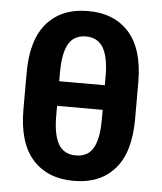

<svg xmlns="http://www.w3.org/2000/svg" viewBox="-52 -767 695 824"><g transform="rotate(5 295.0 -355.0)"><path d="M296 10.5Q182.5 10.5 118.5 -61.2Q54.5 -133 54.5 -277V-433.5Q54.5 -577 118 -649Q181.5 -721 295 -721Q408 -721 471.8 -649Q535.5 -577 535.5 -433.5V-277Q535.5 -133 472.2 -61.2Q409 10.5 296 10.5ZM393.5 -410V-448Q393.5 -530 369.8 -570.8Q346 -611.5 295 -611.5Q243.5 -611.5 220.2 -571.2Q197 -531 197 -448V-410ZM296 -99Q347 -99 370.2 -139Q393.5 -179 393.5 -263V-304H197V-263Q197 -179.5 220.5 -139.2Q244 -99 296 -99Z"/></g></svg>

Font: Roberto Sans
Style: Bold
Weight: 700
Designer: Google (font) & Cristiano Sobral (main changes)
Version: Version 1.000;October 12, 2021;FontCreator 14.0.0.2814 64-bi